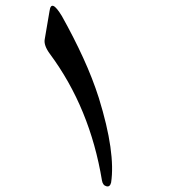

<svg xmlns="http://www.w3.org/2000/svg" viewBox="-20 -562 625 674"><path d="M154 -524Q160 -567 197 -506Q239 -431 272 -359Q305 -287 327 -218Q357 -121 367.5 -47Q378 27 370 79Q366 95 354 92Q341 89 338 72Q296 -183 155 -373Q133 -403 137 -424Z"/></svg>

Font: Amiri
Style: Italic
Weight: 400
Italic angle: 10°
Designer: Khaled Hosny
Version: Version 0.113